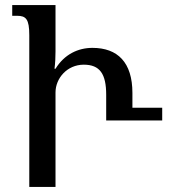

<svg xmlns="http://www.w3.org/2000/svg" viewBox="-20 -734 670 754"><path d="M95 0H198V-371C198 -426 243 -480 309 -480C372 -480 397 -444 397 -362V-261H617V-311H500V-369C500 -489 442 -546 343 -546C287 -546 233 -521 198 -464H194C197 -487 198 -509 198 -532V-714H28V-672H47C82 -672 95 -659 95 -596Z"/></svg>

Font: Noto Serif Georgian ExtraCondensed Semi
Style: Regular
Weight: 600
Width: 3
Designer: Monotype Design Team
Foundry: Monotype Imaging Inc.
Version: Version 1.901